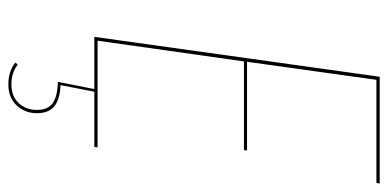

<svg xmlns="http://www.w3.org/2000/svg" viewBox="-254 -467 926 458"><g transform="rotate(90 209.0 -238.0)"><path d="M416 -672.9H170.4L127.4 -364.3H338.9L337.9 -356.9H126.5L77.1 -7.8H331.5L330.6 0H198.7L183.1 80.6Q217.3 82 233.6 95.5Q250 108.9 250 137.2Q250 165.5 231.4 185.3Q212.9 205.1 181.2 205.1Q150.4 205.1 129.4 188.5L133.8 182.6Q153.3 197.8 181.2 197.8Q210 197.8 226.1 180.2Q242.2 162.6 242.2 137.2Q242.2 110.8 226.3 99.4Q210.4 87.9 175.3 86.9L192.4 0H67.9L163.1 -680.7H418Z"/></g></svg>

Font: Fira Sans Compressed Eight
Style: Italic
Weight: 100
Width: 3
Italic angle: -8°
Designer: Carrois Corporate & Edenspiekermann AG
Foundry: Carrois Corporate GbR & Edenspiekermann AG
Version: Version 4.203;PS 004.203;hotconv 1.0.88;makeotf.lib2.5.64775